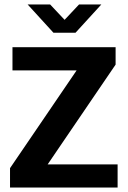

<svg xmlns="http://www.w3.org/2000/svg" viewBox="-20 -842 576 862"><path d="M499 -630V-552L194 -104H508V0H25V-87L324 -526H36V-630ZM104 -822H205L270 -753L335 -822H435L319 -695H220Z"/></svg>

Font: Mukta Mahee
Style: Bold
Weight: 700
Designer: Shuchita Grover, Noopur Datye, Girish Dalvi, Yashodeep Gholap
Foundry: Ek Type
Version: Version 2.538;PS 1.000;hotconv 16.6.51;makeotf.lib2.5.65220;